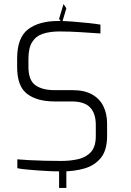

<svg xmlns="http://www.w3.org/2000/svg" viewBox="-20 -844 649 952"><path d="M287 -729 273 -751 295 -824 309 -803ZM273 88V-5L309 -4V88ZM286 6Q265 6 235.5 5Q206 4 173.5 1.5Q141 -1 112.5 -3.5Q84 -6 66 -10V-54Q89 -52 124.5 -50Q160 -48 201.5 -47Q243 -46 284 -46Q331 -46 370 -55.5Q409 -65 432 -91.5Q455 -118 455 -169V-225Q455 -281 427 -311Q399 -341 335 -341H250Q164 -341 114.5 -378.5Q65 -416 65 -511V-554Q65 -657 119 -698.5Q173 -740 270 -740Q300 -740 339.5 -737Q379 -734 417 -730Q455 -726 478 -722V-678Q435 -681 380 -684.5Q325 -688 275 -688Q227 -688 192.5 -676.5Q158 -665 139.5 -635.5Q121 -606 121 -552V-513Q121 -446 155.5 -421.5Q190 -397 251 -397H340Q399 -397 437 -375.5Q475 -354 493 -316.5Q511 -279 511 -231V-170Q511 -99 480 -61Q449 -23 398 -8.5Q347 6 286 6Z"/></svg>

Font: Exo Thin Light
Style: Regular
Weight: 300
Version: Version 2.000